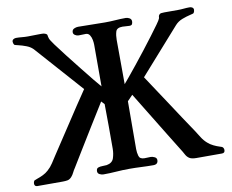

<svg xmlns="http://www.w3.org/2000/svg" viewBox="-81 -857 1162 960"><g transform="rotate(-10 500.0 -377.5)"><path d="M986 -17Q986 -2 971 -2Q939 -2 906 -2Q873 -2 841 -2Q817 -2 805.5 -9.5Q794 -17 787 -30.5Q780 -44 769 -61L719 -142L580 -369L553 -341Q553 -280 552.5 -219.5Q552 -159 552 -98Q552 -80 557 -63Q562 -46 585 -46Q593 -46 601 -46.5Q609 -47 617 -47Q625 -47 636 -42Q647 -37 647 -26Q647 -4 623 -4Q592 -4 562 -5.5Q532 -7 501 -7Q468 -7 435 -4.5Q402 -2 369 -2Q360 -2 350 -7Q340 -12 340 -23Q340 -37 349.5 -40.5Q359 -44 372 -44Q385 -44 393 -45Q422 -50 429.5 -73Q437 -96 437 -121Q437 -177 437 -234Q437 -291 436 -347L421 -363Q386 -307 351 -250Q316 -193 281 -136L234 -59Q227 -49 221.5 -37.5Q216 -26 208 -17Q198 -6 187 -4Q176 -2 162 -2Q130 -2 98 -2Q66 -2 34 -2Q19 -2 19 -17Q19 -26 24 -32Q25 -33 31.5 -35Q38 -37 39 -38Q54 -43 69.5 -50.5Q85 -58 97 -69Q113 -83 125 -101.5Q137 -120 148 -137Q198 -212 247.5 -288Q297 -364 348 -439L139 -674Q125 -691 102.5 -699.5Q80 -708 62 -712Q44 -716 42 -718Q37 -726 37 -734Q37 -742 43.5 -746Q50 -750 57 -750Q72 -750 86.5 -748.5Q101 -747 116 -747Q130 -747 145 -747.5Q160 -748 174 -748Q179 -748 188 -748Q197 -748 202 -746Q214 -742 214.5 -736Q215 -730 218 -720Q220 -712 240 -684.5Q260 -657 289 -620Q318 -583 348 -545Q378 -507 402 -477.5Q426 -448 436 -437V-649Q436 -659 433.5 -673Q431 -687 424 -698Q417 -709 404 -709Q395 -709 385.5 -708.5Q376 -708 367 -708Q359 -708 350 -713.5Q341 -719 341 -728Q341 -741 351.5 -746Q362 -751 372 -751Q406 -751 440 -750Q474 -749 508 -749Q535 -749 561.5 -751Q588 -753 615 -753Q624 -753 633.5 -747.5Q643 -742 643 -731Q643 -723 640 -717Q637 -711 626 -711Q617 -711 608 -712Q599 -713 591 -713Q562 -713 556.5 -694.5Q551 -676 551 -653Q551 -597 551.5 -540.5Q552 -484 552 -428Q560 -437 578.5 -459.5Q597 -482 622 -513Q647 -544 673 -577.5Q699 -611 722 -641.5Q745 -672 760 -693Q775 -714 777 -720Q779 -724 779 -728.5Q779 -733 781 -737Q786 -745 793.5 -746Q801 -747 809 -747H879Q894 -747 908.5 -748.5Q923 -750 938 -750Q946 -750 952 -746Q958 -742 958 -734Q958 -726 953 -718Q952 -716 934 -712Q916 -708 893.5 -699.5Q871 -691 856 -674L653 -445Q704 -369 754.5 -291.5Q805 -214 857 -137Q868 -120 879.5 -101.5Q891 -83 907 -69Q919 -58 935.5 -50Q952 -42 965.5 -38Q979 -34 980 -32Q986 -26 986 -17Z"/></g></svg>

Font: Kaisei Tokumin
Style: Bold
Weight: 700
Designer: Font-Kai, 金井和夫
Foundry: KAZUO KANAI
Version: Version 5.003